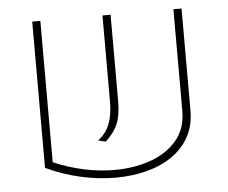

<svg xmlns="http://www.w3.org/2000/svg" viewBox="-45 -617 806 678"><g transform="rotate(-5 357.5 -277.5)"><path d="M121.6 -564.9V-64Q173.3 -41.5 228.5 -29.5Q283.7 -17.6 336.4 -17.6Q406.2 -17.6 464.6 -38.1Q522.9 -58.6 558.1 -100.1Q593.3 -141.6 593.3 -203.6V-564.9H622.1V-203.6Q622.1 -149.4 599.6 -109.4Q577.1 -69.3 537.8 -42.7Q498.5 -16.1 447.3 -3.2Q396 9.8 338.4 9.8Q277.8 9.8 214.6 -4.4Q151.4 -18.6 92.8 -46.4V-564.9ZM288.1 -126.5Q315.4 -146.5 328.6 -178.7Q341.8 -210.9 341.8 -258.8V-564.9H370.6V-258.8Q370.6 -210 358.2 -179.2Q345.7 -148.4 314.5 -120.1Z"/></g></svg>

Font: Heebo Thin
Style: Regular
Weight: 250
Designer: Oded Ezer
Foundry: Ezer Type House
Version: Version 3.100